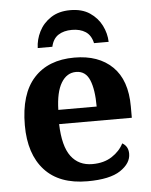

<svg xmlns="http://www.w3.org/2000/svg" viewBox="-54 -808 680 863"><g transform="rotate(-5 285.5 -376.5)"><path d="M306 10Q179 10 113 -62.5Q47 -135 47 -265Q47 -406 112 -477.5Q177 -549 295 -549Q404 -549 466.5 -488Q529 -427 529 -308V-257H201Q204 -157 238.5 -111Q273 -65 335 -65Q387 -65 423 -88.5Q459 -112 476 -146Q503 -131 503 -97Q503 -54 455 -22Q407 10 306 10ZM376 -321Q376 -398 358 -441Q340 -484 297 -484Q255 -484 230 -442.5Q205 -401 203 -321ZM135 -606Q136 -644 154 -680Q172 -716 207.5 -739.5Q243 -763 295 -763Q348 -763 383 -739.5Q418 -716 436 -680Q454 -644 455 -606H389Q381 -642 356.5 -658Q332 -674 295 -674Q258 -674 233.5 -658Q209 -642 201 -606Z"/></g></svg>

Font: NotoSerif-Bold
Style: Regular
Weight: 700
Designer: Monotype Design Team
Foundry: Monotype Imaging Inc.
Version: Version 2.007; ttfautohint (v1.8) -l 8 -r 50 -G 200 -x 14 -D